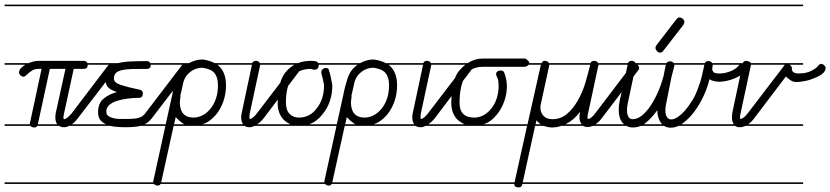

<svg xmlns="http://www.w3.org/2000/svg" viewBox="-20 -562 3615 836"><path d="M385 -280H362V-279Q362 -262 344 -262H301L258 -64Q256 -55 256 -49Q256 -47 258 -43Q265 -43 273.5 -50Q282 -57 291 -67L449 -275Q455 -283 462 -283Q469 -283 475.5 -277.5Q482 -272 482 -266Q482 -258 478 -254L318 -46Q306 -30 293 -21H385V-14H282Q270 -8 258 -8Q246 -8 237 -14H142Q138 -7 131 -7Q117 -7 112 -14H0V-21H110V-23Q110 -28 111 -29L161 -262H146Q133 -262 123 -256.5Q113 -251 105.5 -244.5Q98 -238 92.5 -233Q87 -228 83 -228Q75 -228 69 -234Q63 -240 63 -246Q63 -257 72 -266Q80 -274 90 -280H0V-287H104Q112 -290 121 -293Q136 -297 146 -297H344Q357 -297 361 -287H385ZM197 -262 145 -22V-21H229Q221 -32 221 -51Q221 -62 223 -71L265 -262ZM385 239H0V232H385ZM385 -535H0V-542H385Z M707 -280H636V-279Q636 -269 631.5 -265.5Q627 -262 619 -262Q583 -262 556.5 -261.5Q530 -261 512 -257Q494 -253 485 -244.5Q476 -236 476 -219Q476 -202 506.5 -192Q537 -182 590 -171Q602 -168 602 -156Q602 -136 585 -136Q559 -136 534 -132.5Q509 -129 488.5 -122.5Q468 -116 455.5 -104.5Q443 -93 443 -77Q443 -63 451.5 -57Q460 -51 473.5 -47.5Q487 -44 503 -44H534Q566 -44 584 -49Q602 -54 612 -68L772 -278Q778 -286 785 -286Q792 -286 798.5 -280Q805 -274 805 -267Q805 -260 801 -256L641 -47Q632 -36 622 -28Q616 -24 609 -21H707V-14H591Q581 -11 568 -10Q550 -8 525 -8Q505 -8 484 -10Q472 -11 460 -14H385V-21H442Q427 -27 418 -38Q407 -51 407 -73Q407 -112 430.5 -132Q454 -152 489 -161Q465 -169 452.5 -180Q440 -191 440 -213Q440 -243 450 -259Q459 -272 475 -280H385V-287H493Q512 -292 539 -294Q573 -296 619 -296Q631 -296 634 -287H707ZM707 -535H385V-542H707ZM707 239H385V232H707Z M1012 -280H927Q964 -251 964 -191Q964 -153 952.5 -120.5Q941 -88 922 -64.5Q903 -41 877 -27Q870 -24 862 -21H1012V-14H829H822H736L682 231Q679 246 668 246Q658 246 652.5 241Q647 236 647 229Q647 226 648 224L732 -159V-161Q739 -191 748 -219.5Q757 -248 775 -266Q783 -274 792 -280H706V-287H803L815 -293Q838 -303 862 -303Q893 -299 915 -287H1012ZM767 -153 766 -152V-150Q766 -139 764.5 -130.5Q763 -122 763 -117Q763 -84 778 -67Q793 -50 822 -50Q842 -50 861 -59.5Q880 -69 895.5 -87.5Q911 -106 920 -132Q929 -158 929 -191Q929 -225 914 -243.5Q899 -262 862 -267Q823 -267 796 -237Q783 -223 777.5 -200Q772 -177 767 -153ZM1012 -535H706V-542H1012ZM1012 239H706V232H1012ZM777 -24Q761 -35 745 -52L738 -21H783Q780 -22 777 -24Z M1189 -280H1113Q1113 -279 1112.5 -277.5Q1112 -276 1112 -275L1067 -66Q1066 -57 1066 -51Q1066 -48 1067 -44Q1074 -44 1082.5 -51Q1091 -58 1099 -69L1258 -277Q1264 -285 1271 -285Q1278 -285 1284.5 -279Q1291 -273 1291 -266Q1291 -260 1286 -256L1128 -47Q1114 -30 1100 -21H1189V-14H1089Q1077 -8 1067 -8Q1053 -8 1045 -14H1012V-21H1038Q1030 -35 1030 -52Q1030 -61 1033 -73L1077 -280H1012V-287H1078Q1082 -297 1094 -297Q1103 -297 1108 -292Q1110 -289 1111 -287H1189ZM1189 -535H1012V-542H1189ZM1189 239H1012V232H1189Z M1451 -280H1368Q1368 -270 1363.5 -264.5Q1359 -259 1352 -259Q1350 -258 1349 -258Q1346 -258 1343 -259Q1337 -262 1333 -262Q1276 -262 1249 -221Q1225 -181 1225 -117Q1225 -82 1241 -66Q1257 -50 1281 -50Q1305 -50 1324.5 -60Q1344 -70 1358 -89Q1391 -129 1391 -191L1386 -217Q1383 -228 1381 -235Q1379 -242 1379 -248Q1379 -254 1383 -259Q1390 -266 1398 -266Q1412 -266 1412 -256Q1419 -239 1427 -191Q1427 -116 1384 -64Q1359 -32 1326 -21H1451V-14H1291H1285H1278H1189V-21H1245Q1228 -28 1215 -41Q1189 -68 1189 -113Q1189 -212 1229 -254Q1244 -270 1262 -280H1189V-287H1277Q1302 -297 1333 -297H1334Q1346 -297 1355 -295H1357Q1363 -292 1366 -287H1451ZM1451 -535H1189V-542H1451ZM1451 239H1189V232H1451Z M1757 -280H1672Q1709 -251 1709 -191Q1709 -153 1697.5 -120.5Q1686 -88 1667 -64.5Q1648 -41 1622 -27Q1615 -24 1607 -21H1757V-14H1574H1567H1481L1427 231Q1424 246 1413 246Q1403 246 1397.5 241Q1392 236 1392 229Q1392 226 1393 224L1477 -159V-161Q1484 -191 1493 -219.5Q1502 -248 1520 -266Q1528 -274 1537 -280H1451V-287H1548L1560 -293Q1583 -303 1607 -303Q1638 -299 1660 -287H1757ZM1512 -153 1511 -152V-150Q1511 -139 1509.5 -130.5Q1508 -122 1508 -117Q1508 -84 1523 -67Q1538 -50 1567 -50Q1587 -50 1606 -59.5Q1625 -69 1640.5 -87.5Q1656 -106 1665 -132Q1674 -158 1674 -191Q1674 -225 1659 -243.5Q1644 -262 1607 -267Q1568 -267 1541 -237Q1528 -223 1522.5 -200Q1517 -177 1512 -153ZM1757 -535H1451V-542H1757ZM1757 239H1451V232H1757ZM1522 -24Q1506 -35 1490 -52L1483 -21H1528Q1525 -22 1522 -24Z M1934 -280H1858Q1858 -279 1857.5 -277.5Q1857 -276 1857 -275L1812 -66Q1811 -57 1811 -51Q1811 -48 1812 -44Q1819 -44 1827.5 -51Q1836 -58 1844 -69L2003 -277Q2009 -285 2016 -285Q2023 -285 2029.5 -279Q2036 -273 2036 -266Q2036 -260 2031 -256L1873 -47Q1859 -30 1845 -21H1934V-14H1834Q1822 -8 1812 -8Q1798 -8 1790 -14H1757V-21H1783Q1775 -35 1775 -52Q1775 -61 1778 -73L1822 -280H1757V-287H1823Q1827 -297 1839 -297Q1848 -297 1853 -292Q1855 -289 1856 -287H1934ZM1934 -535H1757V-542H1934ZM1934 239H1757V232H1934Z M2269 -14H2051H2045H1934V-21H2003Q1987 -28 1973 -40Q1945 -67 1945 -114Q1947 -220 1981 -256Q1993 -270 2006 -280H1934V-287H2016Q2047 -307 2080 -307H2267Q2285 -297 2285 -286Q2279 -271 2261 -271H2080Q2025 -270 2004 -228Q1981 -185 1981 -114Q1981 -50 2045 -50Q2087 -50 2119 -89Q2134 -107 2142.5 -133Q2151 -159 2151 -186Q2151 -213 2145.5 -223.5Q2140 -234 2140 -240Q2140 -246 2145.5 -250.5Q2151 -255 2160 -255Q2172 -255 2175 -247Q2187 -217 2187 -187Q2187 -153 2175.5 -120.5Q2164 -88 2144 -64Q2119 -32 2086 -21H2269ZM2269 -535H1934V-542H2269ZM2269 239H1934V232H2269Z M2663 -14H2562Q2550 -9 2539 -9Q2527 -9 2519 -14H2424Q2404 -7 2385 -7Q2365 -7 2348 -14H2310L2254 241Q2251 254 2239 254Q2228 254 2223.5 250Q2219 246 2219 240Q2219 234 2220 234L2275 -14H2269V-21H2277L2335 -280H2269V-287H2338Q2340 -290 2342 -293Q2345 -297 2352 -297H2355Q2367 -295 2370 -287H2551Q2555 -297 2566 -297Q2576 -297 2581 -292Q2583 -290 2584 -287H2663V-280H2586V-279Q2586 -278 2585 -275Q2584 -272 2584 -271L2540 -66Q2538 -57 2538 -51Q2538 -48 2539 -44Q2547 -44 2555.5 -51Q2564 -58 2572 -69L2730 -277Q2737 -285 2744 -285Q2751 -285 2757 -279Q2763 -273 2763 -266Q2763 -260 2759 -256L2600 -47Q2587 -30 2573 -21H2663ZM2371 -277Q2371 -276 2371 -275L2336 -114Q2333 -106 2333 -93Q2333 -73 2346 -58Q2359 -43 2386 -43Q2421 -43 2447.5 -65Q2474 -87 2494.5 -122Q2515 -157 2528 -199Q2540 -240 2550 -280H2372Q2372 -279 2371 -277ZM2663 239H2269V232H2663ZM2663 -535H2269V-542H2663ZM2512 -22Q2503 -35 2503 -51Q2503 -55 2503.5 -60.5Q2504 -66 2506 -73V-75Q2479 -40 2446 -23Q2444 -22 2442 -21H2512ZM2316 -38 2312 -21H2334Q2324 -28 2316 -38Z M3146 -280H3083Q3083 -273 3082 -270Q3081 -266 3081 -262Q3081 -255 3086.5 -248.5Q3092 -242 3112 -242Q3136 -242 3160 -251.5Q3184 -261 3196 -276Q3202 -284 3210 -284Q3216 -284 3222.5 -278Q3229 -272 3229 -266Q3229 -251 3214.5 -240.5Q3200 -230 3180.5 -221.5Q3161 -213 3142 -209.5Q3123 -206 3114 -206Q3101 -206 3088.5 -209Q3076 -212 3069 -217Q3061 -182 3044 -145Q3027 -108 3004 -77Q2981 -46 2954 -26L2947 -21H3146V-14H2935Q2917 -6 2901 -6Q2884 -6 2871 -14H2771Q2754 -7 2736 -7Q2720 -7 2707 -14H2663V-21H2697L2691 -27Q2674 -47 2674 -83Q2674 -103 2678 -122L2713 -280H2663V-287H2714Q2718 -297 2730 -297Q2739 -297 2744 -292Q2746 -289 2747 -287H2882Q2886 -295 2897 -295Q2906 -295 2911 -290Q2913 -289 2914 -287H3049Q3053 -296 3063 -296Q3073 -296 3078 -291Q3080 -289 3081 -287H3146ZM2916 -274 2904 -228 2881 -113Q2877 -95 2877 -82Q2877 -63 2884 -52.5Q2891 -42 2903 -42Q2915 -42 2931 -52.5Q2947 -63 2963.5 -82Q2980 -101 2995.5 -126.5Q3011 -152 3021 -183Q3030 -205 3036 -230Q3041 -253 3047 -280H2916V-279ZM2748 -278Q2748 -277 2748 -275L2714 -115Q2710 -96 2710 -83Q2710 -63 2716.5 -53Q2723 -43 2735 -43Q2755 -43 2775 -59Q2795 -75 2813 -102Q2831 -129 2845.5 -162.5Q2860 -196 2869 -230L2879 -280H2749Q2749 -279 2748 -278ZM2869 -342Q2864 -333 2854 -333Q2846 -333 2840 -340Q2834 -347 2834 -354Q2834 -360 2839 -366L2925 -478Q2928 -482 2931.5 -484Q2935 -486 2938 -486Q2946 -486 2953 -480Q2960 -474 2960 -467Q2960 -461 2955 -453ZM3146 239H2663V232H3146ZM3146 -535H2663V-542H3146ZM2858 -27Q2842 -49 2842 -82Q2815 -45 2790 -26Q2787 -23 2784 -21H2863Q2860 -24 2858 -27Z M3477 -14H3226Q3213 -8 3200 -8Q3189 -8 3181 -14H3146V-21H3175Q3167 -35 3167 -48Q3167 -61 3169 -73L3213 -280H3146V-287H3214Q3218 -297 3229 -297H3230Q3242 -295 3246 -292Q3248 -290 3249 -287H3477V-280H3419Q3420 -279 3421 -278Q3428 -272 3428 -266V-262Q3428 -242 3459 -242Q3498 -242 3527 -262Q3537 -268 3543 -276Q3549 -284 3555.5 -284Q3562 -284 3568.5 -278Q3575 -272 3575 -266Q3575 -241 3526 -222Q3506 -213 3487 -209.5Q3468 -206 3461 -205.5Q3454 -205 3449 -205H3445Q3441 -205 3437 -206Q3424 -208 3402 -229L3264 -47Q3252 -31 3238 -21H3477ZM3204 -66Q3202 -57 3202 -52Q3202 -47 3203 -44Q3217 -44 3236 -69L3395 -277Q3396 -279 3397 -280H3250ZM3477 -535H3146V-542H3477ZM3477 239H3146V232H3477Z"/></svg>

Font: Gruenewald VA 1. Klasse
Style: Regular
Weight: 400
Designer: Peter Wiegel
Foundry: Peter Wiegel, nach dem Schriftentwurf von Dr. H. Gr¸newald
Version: Version 0.007